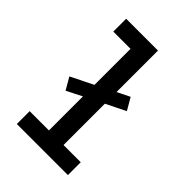

<svg xmlns="http://www.w3.org/2000/svg" viewBox="-215 -832 930 930"><g transform="rotate(45 250.0 -367.5)"><path d="M75 0V-88H207V-321L128 -281L92 -343L207 -400V-647H89V-735H307V-451L372 -483L408 -421L307 -371V-88H425V0Z"/></g></svg>

Font: Zed Mono Semibold
Style: Regular
Weight: 600
Monospace: yes
Designer: Belleve Invis
Foundry: Belleve Invis
Version: Version 1.0.0; ttfautohint (v1.8.4)